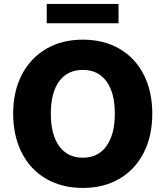

<svg xmlns="http://www.w3.org/2000/svg" viewBox="-20 -929 828 961"><path d="M45.9 -360.4Q45.9 -471.7 89.4 -555.2Q132.8 -638.7 211.4 -684.6Q290 -730.5 394.5 -730.5Q499 -730.5 577.6 -685.1Q656.2 -639.6 699.2 -555.7Q742.2 -471.7 742.2 -360.4Q742.2 -248 699.2 -164.1Q656.2 -80.1 577.6 -34.2Q499 11.7 394.5 11.7Q290 11.7 210.9 -34.2Q131.8 -80.1 88.9 -164.6Q45.9 -249 45.9 -360.4ZM394.5 -139.6Q470.7 -139.6 512.7 -197.8Q554.7 -255.9 554.7 -360.4Q554.7 -464.8 512.7 -522Q470.7 -579.1 394.5 -579.1Q318.4 -579.1 276.4 -522.5Q234.4 -465.8 234.4 -360.4Q234.4 -254.9 276.4 -197.3Q318.4 -139.6 394.5 -139.6ZM213.9 -909.2H573.2V-812.5H213.9Z"/></svg>

Font: Min Sans Black
Style: Regular
Weight: 900
Designer: Jinseong-Kim, NotoSansCJK, Nunito
Foundry: Jinseong-Kim
Version: Version 1.000